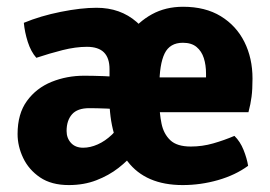

<svg xmlns="http://www.w3.org/2000/svg" viewBox="-20 -533 799 568"><path d="M32 -136.5Q32 -196.5 59.8 -234.5Q87.5 -272.5 132.5 -290.8Q177.5 -309 229 -309Q253 -309 287.2 -307.8Q321.5 -306.5 349 -301V-205.5Q326 -210.5 295.8 -211.8Q265.5 -213 244 -213Q209 -213 193 -194.8Q177 -176.5 177 -145.5Q177 -124.5 190 -110.2Q203 -96 226 -96Q247 -96 269 -105.8Q291 -115.5 311 -134.5Q331 -153.5 345.5 -180.5L378.5 -82.5Q359 -58.5 330.5 -36.2Q302 -14 265.2 0.2Q228.5 14.5 183.5 14.5Q132 14.5 98.5 -8.2Q65 -31 48.5 -65.8Q32 -100.5 32 -136.5ZM304 -244.5V-328.5Q304 -361.5 287.5 -378Q271 -394.5 237 -394.5Q204 -394.5 165.2 -384.8Q126.5 -375 87.5 -362Q71.5 -380 62.2 -409Q53 -438 50.5 -465.5Q100 -486 160 -498Q220 -510 265.5 -510Q336 -510 384.2 -468Q432.5 -426 432.5 -339.5V-244.5ZM396.5 -201V-304H589.5V-315.5Q589.5 -340.5 583 -361Q576.5 -381.5 561.5 -394Q546.5 -406.5 521 -406.5Q482.5 -406.5 467 -374.8Q451.5 -343 451.5 -278V-234Q451.5 -198 457.8 -167.5Q464 -137 483.8 -118.2Q503.5 -99.5 544.5 -99.5Q578.5 -99.5 610.8 -108.8Q643 -118 673.5 -131Q690.5 -114.5 700.5 -89.5Q710.5 -64.5 714 -42.5Q676.5 -15 625 -0.2Q573.5 14.5 520.5 14.5Q411 14.5 357.5 -55.5Q304 -125.5 303.5 -244.5Q303.5 -296 318.2 -344Q333 -392 361 -430.2Q389 -468.5 429.5 -490.8Q470 -513 521.5 -513Q587.5 -513 633.2 -485Q679 -457 703 -409Q727 -361 727 -300.5Q727 -268.5 724.2 -247Q721.5 -225.5 715 -201Z"/></svg>

Font: Signika Negative
Style: Bold
Weight: 700
Designer: Anna Giedry
Foundry: Anna Giedry
Version: Version 2.001